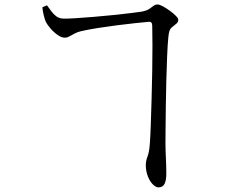

<svg xmlns="http://www.w3.org/2000/svg" viewBox="-20 -784 1040 853"><path d="M656.3 -669.6Q656.3 -679.7 652.2 -683.9Q648.1 -688.1 638.6 -686.9Q617.2 -684.9 580.3 -681.1Q543.4 -677.3 500.1 -671.7Q456.9 -666.2 415 -659.6Q373 -653 340 -645.4Q324.9 -642 311.9 -635.2Q298.9 -628.5 288.5 -622.5Q278.2 -616.6 267.7 -616.6Q253.2 -616.6 235.6 -629Q218.1 -641.4 203.7 -658.3Q189.4 -675.2 183.4 -687.3Q179 -697.8 174.4 -715.8Q169.8 -733.8 168.3 -751.7L188.7 -760.4Q198.1 -748.2 207.4 -734.9Q216.8 -721.6 229.6 -711.9Q242.3 -702.1 260.8 -701.4Q276.3 -700.6 312.2 -702.9Q348.2 -705.1 393.1 -708.8Q438.1 -712.5 482.7 -717.1Q527.3 -721.7 561.5 -725.9Q595.7 -730 609.7 -732.3Q632.1 -736.8 643.2 -744.4Q654.3 -751.9 662.1 -758Q669.8 -764.1 680.6 -764.1Q688.5 -764.1 703.7 -755.9Q718.9 -747.6 734.7 -736.1Q750.5 -724.6 761.3 -713.6Q772 -702.6 772 -696.2Q772 -686.2 765 -680.1Q758 -674.1 747.2 -665.6Q737.4 -658.2 733.6 -648.8Q729.8 -639.4 727.8 -617.9Q724.6 -585.1 722.5 -534.3Q720.4 -483.4 718.9 -425.8Q717.4 -368.2 716.7 -313.2Q716.1 -258.2 715.6 -215.4Q715.1 -172.6 715.1 -153.7Q715.1 -118.1 717 -82.4Q718.8 -46.7 718.8 -18.6Q719.6 14.3 711.7 31.4Q703.8 48.5 684.2 48.5Q672.4 48.5 659.1 35.3Q645.7 22.1 636.8 -0.8Q627.8 -23.6 627.8 -50.6Q627.8 -69.8 635.5 -89Q643.2 -108.1 645.9 -149Q648.1 -176.8 649.8 -227.8Q651.5 -278.9 653.4 -341.7Q655.3 -404.4 656.3 -467.4Q657.3 -530.3 657.3 -583.9Q657.3 -637.4 656.3 -669.6Z"/></svg>

Font: Noto Serif SC ExtraLight
Style: Regular
Weight: 200
Designer: Ryoko NISHIZUKA 西塚涼子 (kana & ideographs); Frank Grießhammer (Latin, Greek & Cyrillic); Wenlong ZHANG 张文龙 (bopomofo); San
Foundry: Adobe
Version: Version 2.002-H1;hotconv 1.1.0;makeotfexe 2.6.0